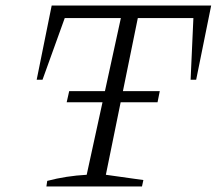

<svg xmlns="http://www.w3.org/2000/svg" viewBox="-20 -671 780 691"><path d="M740 -651 686 -384H666L676 -606H476L361 -42L496 -23L491 0H147L150 -20Q184 -29 219.5 -34.5Q255 -40 292 -42L415 -606H213L133 -384H112L166 -651ZM229 -343H555L547 -303H220Z"/></svg>

Font: Piazzolla Thin ExtraLight
Style: Italic
Weight: 250
Italic angle: -11.3°
Version: Version 2.005